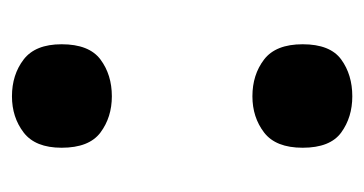

<svg xmlns="http://www.w3.org/2000/svg" viewBox="-164 -432 609 321"><g transform="rotate(90 140.5 -271.5)"><path d="M54 -473Q54 -519 79.5 -537.5Q105 -556 141 -556Q176 -556 201.5 -537.5Q227 -519 227 -473Q227 -428 201.5 -408.5Q176 -389 141 -389Q105 -389 79.5 -408.5Q54 -428 54 -473ZM54 -70Q54 -116 79.5 -135Q105 -154 141 -154Q176 -154 201.5 -135Q227 -116 227 -70Q227 -26 201.5 -6.5Q176 13 141 13Q105 13 79.5 -6.5Q54 -26 54 -70Z"/></g></svg>

Font: Noto Sans Georgian Bold
Style: Regular
Weight: 700
Designer: Monotype Design Team, Akaki Razmadze
Foundry: Google LLC
Version: Version 2.005; ttfautohint (v1.8.4.7-5d5b)